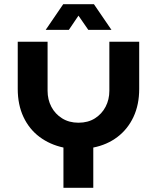

<svg xmlns="http://www.w3.org/2000/svg" viewBox="-20 -900 752 920"><path d="M284 0V-193Q219 -207 169.5 -244Q120 -281 92.5 -339.5Q65 -398 65 -474V-700H208V-465Q208 -423 226 -388.5Q244 -354 277.5 -333Q311 -312 356 -312Q402 -312 435 -333Q468 -354 486 -388.5Q504 -423 504 -465V-700H647V-474Q647 -398 619.5 -339.5Q592 -281 542.5 -243.5Q493 -206 427 -193V0ZM199 -757 283 -880H430L514 -757H403L356 -825L310 -757Z"/></svg>

Font: MuseoModerno Thin SemiBold
Style: Regular
Weight: 600
Version: Version 1.003